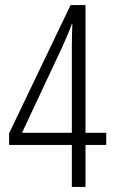

<svg xmlns="http://www.w3.org/2000/svg" viewBox="-20 -739 452 759"><path d="M400 -166V-214H318V-719H259L16 -212V-166H264V0H318V-166ZM264 -558V-214H67L225 -551C238 -580 252 -611 264 -644H266C265 -619 264 -586 264 -558Z"/></svg>

Font: Noto Sans Gujarati ExtraCondensed Light
Style: Regular
Weight: 300
Width: 2
Designer: Jelle Bosma - Monotype Design Team, Universal Thirst
Foundry: Monotype Imaging Inc.
Version: Version 2.106